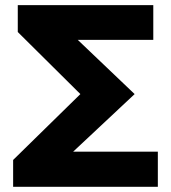

<svg xmlns="http://www.w3.org/2000/svg" viewBox="-20 -723 662 743"><path d="M280.8 -568.8 501 -358.9 263.2 -136.2H590.8V0H30.8V-104L291 -358.9L48.8 -599.1V-703.1H573.2V-568.8Z"/></svg>

Font: LT Superior Black
Style: Regular
Weight: 900
Designer: Daniel Lyons
Foundry: LyonsType
Version: Version 2.005